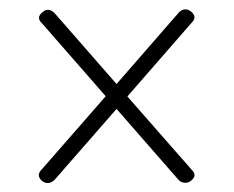

<svg xmlns="http://www.w3.org/2000/svg" viewBox="-20 -549 506 416"><path d="M70.5 -157.5Q57.5 -169.5 71 -182.5L209 -340.5L71 -498.5Q57.5 -511 72 -522.5Q84 -533.5 97.5 -521.5L232.5 -367L368 -522.5Q381 -534.5 394.5 -523.5Q408 -512 395 -499.5L256 -340L395.5 -181Q408 -169 394.5 -158Q388.5 -152.5 380.5 -153Q372.5 -153.5 367.5 -158.5L232.5 -313L98 -159Q84 -146.5 70.5 -157.5Z"/></svg>

Font: Fraunces 72pt SemiBold
Style: Regular
Weight: 600
Version: Version 1.000;[b76b70a41]